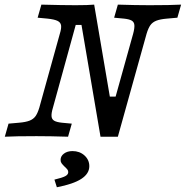

<svg xmlns="http://www.w3.org/2000/svg" viewBox="-20 -591 803 830"><path d="M332.3 -483.1H307.3L229.8 -201.6H171L238.7 -445.2Q246 -468.5 244 -481.5Q241.9 -494.4 228.6 -500.8Q215.3 -507.3 185.5 -510.5L142.7 -514.5L158.9 -571Q250.8 -568.5 306.5 -568.5Q362.1 -568.5 387.1 -571L454.8 -173.4H479.8L555.6 -445.2Q562.1 -469.4 560.9 -482.7Q559.7 -496 549.2 -502Q538.7 -508.1 516.1 -510.5L473.4 -514.5L489.5 -571Q566.9 -568.5 625.8 -568.5Q716.9 -568.5 762.9 -571L746.8 -514.5L701.6 -510.5Q672.6 -508.1 656 -501.6Q639.5 -495.2 630.2 -482.3Q621 -469.4 613.7 -445.2L489.5 0H414.5ZM247.6 -60.5 290.3 -56.5 274.2 0Q196.8 -2.4 137.9 -2.4Q46.8 -2.4 0.8 0L16.9 -56.5L62.1 -60.5Q91.1 -62.9 107.7 -69.4Q124.2 -75.8 133.5 -88.7Q142.7 -101.6 150 -125.8L171 -201.6H229.8L208.9 -125.8Q201.6 -101.6 202.8 -88.3Q204 -75 214.5 -69Q225 -62.9 247.6 -60.5ZM275 153.2Q275 146.8 271.4 141.9Q267.7 137.1 259.7 129.8Q250 120.2 246 114.5Q241.9 108.9 241.9 100Q241.9 83.9 256.5 73Q271 62.1 293.5 62.1Q324.2 62.1 345.2 81Q366.1 100 366.1 127.4Q366.1 159.7 331.5 182.3Q296.8 204.8 225.8 218.5L215.3 185.5Q249.2 177.4 262.1 170.6Q275 163.7 275 153.2Z"/></svg>

Font: Playfair Micro SmCond SmLight
Style: Italic
Weight: 360
Width: 4
Italic angle: -15.6°
Designer: Claus Eggers Sørensen
Foundry: Claus Eggers Sørensen
Version: Version 2.203;Glyphs 3.3 (3326)